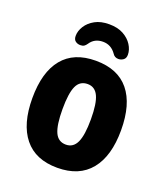

<svg xmlns="http://www.w3.org/2000/svg" viewBox="-134 -808 787 909"><g transform="rotate(20 260.0 -353.5)"><path d="M260 8Q150 8 93.5 -62Q37 -132 37 -262Q37 -393 93.5 -462Q150 -531 260 -531Q371 -531 427.5 -462Q484 -393 484 -262Q484 -132 427 -62Q370 8 260 8ZM261 -109Q298 -109 315 -145.5Q332 -182 332 -262Q332 -342 315 -378Q298 -414 261 -414Q222 -414 205.5 -378Q189 -342 189 -262Q189 -182 205.5 -145.5Q222 -109 261 -109ZM260 -715Q303 -715 332 -699Q361 -683 376.5 -658.5Q392 -634 392 -609Q392 -591 380.5 -583Q369 -575 356 -575Q337 -575 327 -591Q302 -627 261 -627Q218 -627 196 -593Q190 -584 183 -579.5Q176 -575 164 -575Q150 -575 139.5 -583Q129 -591 129 -609Q129 -634 144.5 -658.5Q160 -683 189 -699Q218 -715 260 -715Z"/></g></svg>

Font: Asap Semi Condensed
Style: Bold
Weight: 700
Width: 4
Designer: Pablo Cosgaya
Foundry: Omnibus-Type
Version: Version 3.001; ttfautohint (v1.8.4.7-5d5b)